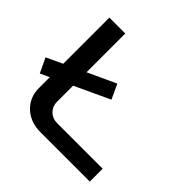

<svg xmlns="http://www.w3.org/2000/svg" viewBox="-170 -831 991 991"><g transform="rotate(45 326.0 -335.0)"><path d="M0 -292 38 -212 88 -235V-153C88 -67 156 0 253 0H615V-94H283C237 -94 204 -127 204 -172V-289L395 -378L358 -458L204 -387V-670H88V-333Z"/></g></svg>

Font: LT Wave Medium
Style: Regular
Weight: 500
Designer: Daniel Lyons
Version: Version 2.5 (Glyphs App)